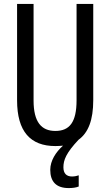

<svg xmlns="http://www.w3.org/2000/svg" viewBox="-20 -734 562 978"><path d="M303 118C303 81 317 45 380 -22C430 -58 455 -123 455 -224V-714H370V-223C370 -111 334 -67 262 -67C191 -67 151 -112 151 -222V-714H67V-223C67 -64 135 10 262 10C276 10 288 9 301 8C264 41 236 85 236 131C236 191 266 224 330 224C348 224 367 222 381 216V159C373 162 360 165 347 165C319 165 303 150 303 118Z"/></svg>

Font: Noto Sans Ethiopic ExtCond
Style: Regular
Weight: 400
Width: 2
Designer: Monotype Design Team
Foundry: Monotype Imaging Inc.
Version: Version 2.102